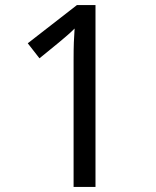

<svg xmlns="http://www.w3.org/2000/svg" viewBox="-20 -734 612 754"><path d="M355 0H269V-499Q269 -542 270 -568Q271 -594 273 -622Q257 -606 244 -595Q231 -584 211 -567L135 -505L89 -564L282 -714H355Z"/></svg>

Font: Noto Sans Modi
Style: Regular
Weight: 400
Designer: Monotype Design Team
Foundry: Monotype Imaging Inc.
Version: Version 2.003; ttfautohint (v1.8.4.7-5d5b)